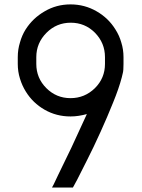

<svg xmlns="http://www.w3.org/2000/svg" viewBox="-20 -840 634 860"><path d="M533.2 -584Q533.2 -574.2 533.2 -553.7Q533.2 -524.4 530.3 -513.7Q527.3 -502.9 525.4 -493.2Q512.7 -444.3 486.3 -379.9Q460 -314.5 430.7 -250Q415 -215.8 399.4 -182.6Q383.8 -150.4 369.1 -121.1Q342.8 -68.4 325.2 -34.2Q306.6 0 306.6 0Q275.4 0 212.9 0Q212.9 0 220.7 -14.6Q227.5 -30.3 240.2 -55.7Q263.7 -104.5 299.8 -178.7Q335 -253.9 369.1 -329.1Q351.6 -324.2 333 -321.3Q314.5 -318.4 295.9 -318.4Q232.4 -318.4 179.7 -348.6Q127 -378.9 95.7 -429.7Q79.1 -456.1 69.3 -488.3Q59.6 -519.5 59.6 -553.7Q59.6 -564.5 59.6 -584Q59.6 -618.2 69.3 -649.4Q78.1 -681.6 94.7 -708Q127 -758.8 179.7 -789.1Q232.4 -820.3 295.9 -820.3Q359.4 -820.3 413.1 -789.1Q465.8 -758.8 497.1 -708Q514.6 -680.7 523.4 -649.4Q533.2 -618.2 533.2 -584ZM142.6 -553.7Q142.6 -490.2 187.5 -445.3Q232.4 -400.4 295.9 -400.4Q359.4 -400.4 405.3 -445.3Q450.2 -490.2 450.2 -553.7Q450.2 -561.5 450.2 -569.3Q450.2 -576.2 450.2 -584Q450.2 -647.5 405.3 -693.4Q360.4 -738.3 296.9 -738.3Q233.4 -738.3 188.5 -693.4Q142.6 -647.5 142.6 -584Q142.6 -576.2 142.6 -569.3Q142.6 -561.5 142.6 -553.7Z"/></svg>

Font: CtripNumber regular
Style: Regular
Weight: 400
Version: Version 1.0